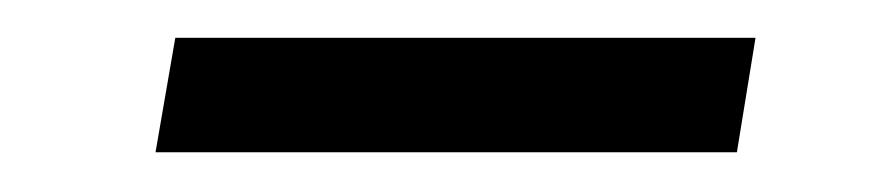

<svg xmlns="http://www.w3.org/2000/svg" viewBox="-20 -361 461 100"><path d="M373.5 -341.3 363.8 -281.7H61L71.3 -341.3Z"/></svg>

Font: Inter Tight Light
Style: Italic
Weight: 300
Italic angle: -9.39999°
Designer: Rasmus Andersson
Foundry: rsms
Version: Version 3.004